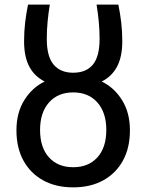

<svg xmlns="http://www.w3.org/2000/svg" viewBox="-20 -796 632 829"><path d="M296 13Q221 13 166 -17.5Q111 -48 81 -103Q51 -158 51 -233Q51 -310 85.5 -364.5Q120 -419 173 -444Q129 -466 106.5 -508.5Q84 -551 84 -618Q84 -660 88.5 -698.5Q93 -737 101 -776H195Q189 -739 185.5 -702Q182 -665 182 -628Q182 -552 211.5 -517Q241 -482 296 -482Q352 -482 381 -517Q410 -552 410 -628Q410 -665 406.5 -702Q403 -739 397 -776H491Q499 -737 503.5 -698.5Q508 -660 508 -618Q508 -551 485.5 -508.5Q463 -466 419 -444Q472 -419 506.5 -364.5Q541 -310 541 -233Q541 -158 511 -103Q481 -48 426 -17.5Q371 13 296 13ZM296 -74Q362 -74 400.5 -116.5Q439 -159 439 -235Q439 -310 400.5 -353.5Q362 -397 296 -397Q230 -397 191.5 -353.5Q153 -310 153 -235Q153 -159 191.5 -116.5Q230 -74 296 -74Z"/></svg>

Font: Ubuntu Sans Medium
Style: Regular
Weight: 500
Designer: Dalton Maag Ltd
Foundry: Dalton Maag Ltd
Version: Version 1.006; ttfautohint (v1.8.4.7-5d5b)